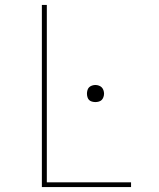

<svg xmlns="http://www.w3.org/2000/svg" viewBox="-20 -755 640 775"><path d="M149 0V-735H169V-19H509V0ZM365 -343Q358 -343 351 -345Q344 -347 339.5 -351.5Q335 -356 333 -363Q331 -370 331 -377Q331 -384 333 -391Q335 -398 339.5 -402.5Q344 -407 351 -409.5Q358 -412 365 -412Q372 -412 379 -409.5Q386 -407 390.5 -402.5Q395 -398 397.5 -391Q400 -384 400 -377Q400 -370 397.5 -363Q395 -356 390.5 -351.5Q386 -347 379 -345Q372 -343 365 -343Z"/></svg>

Font: Iosevka Curly Thin Extended
Style: Regular
Weight: 100
Width: 7
Monospace: yes
Designer: Belleve Invis
Foundry: Belleve Invis
Version: Version 11.1.0; ttfautohint (v1.8.3)